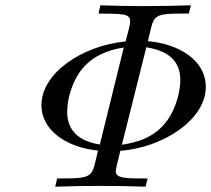

<svg xmlns="http://www.w3.org/2000/svg" viewBox="-20 -703 795 723"><path d="M136 -307C136 -213 229 -148 349 -136C325 -39 339 -31 210 -31H195L188 0C245 -2 301 -3 358 -3C415 -3 471 -2 528 0L536 -31C459 -31 416 -30 416 -58C416 -69 422 -86 433 -135C591 -147 755 -250 755 -376C755 -477 652 -538 537 -548C561 -645 547 -652 676 -652H691L699 -683C639 -681 578 -680 518 -680C464 -680 427 -681 358 -683L351 -652C443 -651 470 -652 470 -623C470 -607 462 -583 453 -547C288 -531 136 -427 136 -307ZM233 -281C233 -309 239 -337 243 -350C264 -425 312 -504 446 -524L356 -159C282 -170 233 -208 233 -281ZM439 -158 531 -525C612 -512 659 -475 659 -402C659 -374 652 -345 648 -331C611 -202 520 -170 439 -158Z"/></svg>

Font: CMU Serif
Style: Italic
Weight: 500
Italic angle: -14.04°
Version: Version 0.7.0